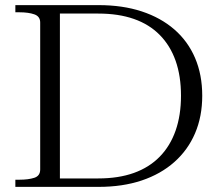

<svg xmlns="http://www.w3.org/2000/svg" viewBox="-20 -730 854 750"><path d="M40 -682V-710H365Q459 -710 533.5 -685.5Q608 -661 661 -615Q714 -569 742 -503.5Q770 -438 770 -356Q770 -275 742 -209.5Q714 -144 661 -97Q608 -50 533.5 -25Q459 0 365 0H40V-28H56Q91 -28 114 -35.5Q137 -43 137 -68V-642Q137 -666 114 -674Q91 -682 56 -682ZM364 -677H214V-33H364Q443 -33 503 -54.5Q563 -76 604 -118Q645 -160 666 -220Q687 -280 687 -356Q687 -433 666 -492.5Q645 -552 604 -593.5Q563 -635 503 -656Q443 -677 364 -677Z"/></svg>

Font: Roboto Serif 120pt Expanded Light
Style: Regular
Weight: 300
Width: 7
Designer: Greg Gazdowicz
Foundry: Commercial Type
Version: Version 1.008